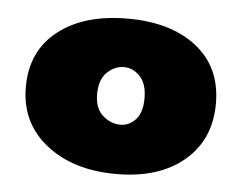

<svg xmlns="http://www.w3.org/2000/svg" viewBox="-37 -758 570 453"><g transform="rotate(5 248.0 -531.0)"><path d="M22.9 -533.2Q22.9 -618.7 84.2 -666.7Q145.5 -714.8 249 -714.8Q351.6 -714.8 412.4 -666.7Q473.1 -618.7 473.1 -533.2Q473.1 -447.8 413.6 -397.5Q354 -347.2 252.9 -347.2Q150.9 -347.2 86.9 -397.9Q22.9 -448.7 22.9 -533.2ZM304.2 -530.8Q304.2 -565.4 287.6 -582.8Q271 -600.1 250 -600.1Q227.5 -600.1 209.7 -582.8Q191.9 -565.4 191.9 -530.8Q191.9 -497.6 210.9 -480.7Q230 -463.9 252.9 -463.9Q273.4 -463.9 288.8 -480.5Q304.2 -497.1 304.2 -530.8Z"/></g></svg>

Font: SVN-Poppins Black
Style: Regular
Weight: 900
Designer: Ninad Kale (Devanagari), Jonny Pinhorn (Latin)
Foundry: Indian Type Foundry
Version: Version 3.002 2017